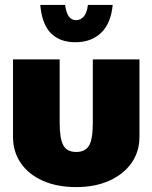

<svg xmlns="http://www.w3.org/2000/svg" viewBox="-20 -742 620 782"><path d="M223 -500V-242Q223 -179 237.5 -151Q252 -123 291 -123Q326 -123 342 -148Q358 -173 358 -242V-500H548V-185Q548 -124 515.5 -78Q483 -32 425 -6Q367 20 291 20Q212 20 154 -6Q96 -32 64.5 -78Q33 -124 33 -185V-500ZM245 -722Q250 -688 261 -674Q272 -660 290 -660Q308 -660 321 -674.5Q334 -689 338 -722H439Q432 -647 392 -608.5Q352 -570 287 -570Q224 -570 187.5 -606.5Q151 -643 144 -722Z"/></svg>

Font: Moderustic ExtraBold
Style: Regular
Weight: 800
Designer: Tural Alisoy
Foundry: TAFT Foundry
Version: Version 2.120